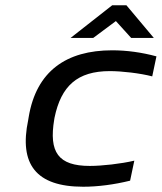

<svg xmlns="http://www.w3.org/2000/svg" viewBox="-20 -700 614 729"><path d="M89 -256 87 -244C52 -77 116 9 296 9C351 9 413 1 474 -14L490 -90C439 -78 367 -70 321 -70C201 -70 165 -122 186 -247L187 -253C212 -374 274 -430 397 -430C443 -430 512 -422 558 -410L574 -486C519 -501 461 -509 406 -509C232 -509 118 -430 89 -256ZM248 -556H334L420 -620L478 -556H564L460 -680H406Z"/></svg>

Font: LT Wave
Style: Italic
Weight: 400
Designer: Daniel Lyons
Version: Version 2.5 (Glyphs App)